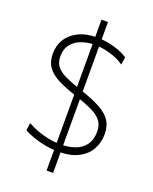

<svg xmlns="http://www.w3.org/2000/svg" viewBox="-170 -895 894 1124"><g transform="rotate(20 277.5 -333.0)"><path d="M289 9.5Q246.5 9.5 204.5 1.5Q162.5 -6.5 127.5 -19.2Q92.5 -32 71 -44.5L77 -91Q108.5 -74 142.2 -61.5Q176 -49 212.2 -42Q248.5 -35 288.5 -35Q337 -35 376.5 -49.2Q416 -63.5 439.5 -95.2Q463 -127 463 -180Q463 -221.5 439.8 -248.5Q416.5 -275.5 373.5 -294.8Q330.5 -314 270.5 -333.5Q204.5 -355 157.8 -378.5Q111 -402 86.8 -435.2Q62.5 -468.5 62.5 -519Q62.5 -569 86.8 -609Q111 -649 158.5 -672.8Q206 -696.5 274.5 -696.5Q304.5 -696.5 333.2 -691.8Q362 -687 387.2 -679.5Q412.5 -672 433.2 -662.5Q454 -653 468 -643L461 -595.5Q433 -615.5 400.5 -627.8Q368 -640 335.8 -645.8Q303.5 -651.5 275.5 -651.5Q232 -651.5 194.2 -637.8Q156.5 -624 133 -595Q109.5 -566 109.5 -519.5Q109.5 -481.5 128.5 -457Q147.5 -432.5 188.5 -413.5Q229.5 -394.5 294.5 -373Q376.5 -346 423.5 -318.8Q470.5 -291.5 490 -258.2Q509.5 -225 509.5 -179.5Q509.5 -128 486.2 -85Q463 -42 414.2 -16.2Q365.5 9.5 289 9.5ZM262.5 137Q262.5 92.5 262.5 50.8Q262.5 9 262.5 -31.2Q262.5 -71.5 262.5 -111.5Q262.5 -151.5 262.5 -192V-474Q262.5 -514.5 262.5 -554.5Q262.5 -594.5 262.5 -634.8Q262.5 -675 262.5 -717Q262.5 -759 262.5 -803H303Q303 -759 303 -717Q303 -675 303 -634.8Q303 -594.5 303 -554.5Q303 -514.5 303 -474V-192Q303 -151.5 303 -111.5Q303 -71.5 303 -31.2Q303 9 303 50.8Q303 92.5 303 137Z"/></g></svg>

Font: Commissioner Thin ExtraLight
Style: Regular
Weight: 250
Version: Version 1.000